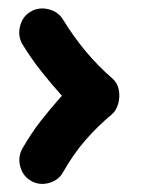

<svg xmlns="http://www.w3.org/2000/svg" viewBox="-20 -539 360 462"><path d="M53.2 -510.7Q72.8 -522.5 96.4 -516.8Q120.1 -511.2 131.8 -491.7Q183.1 -408.2 250 -350.6Q262.7 -339.8 265.9 -322.8Q269 -305.7 264.4 -289.3Q259.8 -272.9 249 -263.7Q215.3 -235.8 185.8 -201.9Q156.2 -168 132.3 -125.5Q121.6 -105.5 98.4 -98.9Q75.2 -92.3 55.2 -103.5Q35.2 -114.7 28.8 -137.9Q22.5 -161.1 33.7 -181.2Q54.2 -217.3 78.1 -248Q102.1 -278.8 128.9 -308.6Q103 -337.4 79.1 -367.7Q55.2 -397.9 34.2 -432.1Q22.5 -451.7 28.1 -475.3Q33.7 -499 53.2 -510.7Z"/></svg>

Font: Mikhak-DS2-FD Black
Style: Regular
Weight: 900
Designer: Amin Abedi
Version: Version 3.2